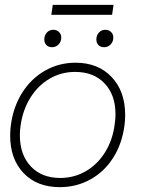

<svg xmlns="http://www.w3.org/2000/svg" viewBox="-20 -764 616 793"><path d="M22 -204Q22 -226 25 -248Q35 -323 72 -381.5Q109 -440 166.5 -472.5Q224 -505 292 -505Q385 -505 441 -446Q497 -387 497 -289Q497 -268 494 -245Q484 -170 447.5 -112.5Q411 -55 353.5 -23Q296 9 227 9Q133 9 77.5 -49Q22 -107 22 -204ZM454 -253Q457 -273 457 -292Q457 -372 412 -419.5Q367 -467 290 -467Q233 -467 185 -439Q137 -411 105.5 -360.5Q74 -310 65 -245Q62 -224 62 -206Q62 -125 107 -77Q152 -29 229 -29Q286 -29 334.5 -57Q383 -85 414.5 -136Q446 -187 454 -253ZM163 -601Q163 -618 173.5 -629.5Q184 -641 200 -641Q214 -641 223.5 -632Q233 -623 233 -609Q233 -592 222 -580.5Q211 -569 195 -569Q180 -569 171.5 -578Q163 -587 163 -601ZM378 -601Q378 -618 388.5 -629.5Q399 -641 415 -641Q429 -641 438.5 -632Q448 -623 448 -609Q448 -592 437 -580.5Q426 -569 410 -569Q395 -569 386.5 -578Q378 -587 378 -601ZM198 -744H449L443 -703H192Z"/></svg>

Font: Bellota Text Light
Style: Italic
Weight: 300
Italic angle: -7.5°
Designer: Kemie Guaida
Foundry: Kemie Guaida
Version: Version 4.001